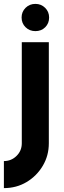

<svg xmlns="http://www.w3.org/2000/svg" viewBox="-60 -717 331 987"><path d="M-40 250V111Q-2 111 25 84.5Q52 58 52 19.5V-500H191V19.5Q191 83 160 135.2Q129 187.5 76.8 218.8Q24.5 250 -40 250ZM122 -557Q92 -557 71.5 -577Q51 -597 51 -627Q51 -656.5 71.5 -676.8Q92 -697 122 -697Q151.5 -697 172 -676.8Q192.5 -656.5 192.5 -627Q192.5 -597 172.5 -577Q152.5 -557 122 -557Z"/></svg>

Font: Urbanist ExtraBold
Style: Regular
Weight: 800
Designer: Corey Hu
Foundry: Corey Hu
Version: Version 1.330; ttfautohint (v1.8.4.7-5d5b)